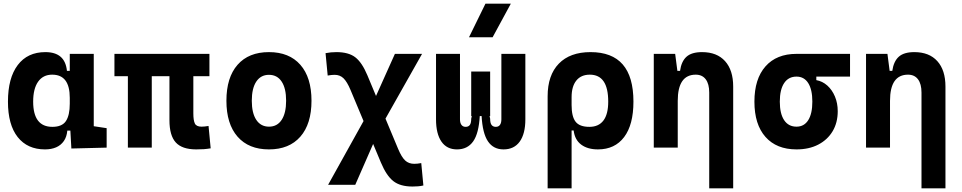

<svg xmlns="http://www.w3.org/2000/svg" viewBox="-20 -815 5313 1060"><path d="M228.5 9.8Q131.3 9.8 77.6 -58.3Q23.9 -126.5 23.9 -253.9Q23.9 -384.3 77.9 -455.8Q131.8 -527.3 230.5 -527.3Q284.7 -527.3 314.5 -501.7Q344.2 -476.1 349.6 -423.8H395.5L365.2 -274.9Q365.2 -338.9 341.1 -370.8Q316.9 -402.8 268.1 -402.8Q217.8 -402.8 190.4 -364Q163.1 -325.2 163.1 -253.9Q163.1 -114.7 269 -114.7Q322.8 -114.7 344 -146.7Q365.2 -178.7 365.2 -242.7V-267.1L400.4 -93.8H351.6Q348.6 -59.6 332.5 -36.4Q316.4 -13.2 290 -1.7Q263.7 9.8 228.5 9.8ZM374 4.9 365.2 -151.9V-254.4H497.6V-118.2L568.8 -107.4V0ZM365.2 -211.4V-517.6H497.6V-212.4Z M1063.5 9.8Q985.2 9.8 950.4 -28.6Q915.5 -66.9 915.5 -151.4V-517.6H1047.4V-189Q1047.4 -150.4 1055.8 -133.1Q1064.3 -115.7 1092.8 -115.7Q1101.1 -115.7 1110.2 -116.7Q1119.4 -117.7 1131.3 -119.6L1143.1 3.9Q1122.6 7.3 1106 8.5Q1089.4 9.8 1063.5 9.8ZM686 0V-517.6H817.9V0ZM611.8 -394.5V-517.6H1136.2V-394.5Z M1464.8 9.8Q1353 9.8 1291.5 -60.5Q1230 -130.9 1230 -258.8Q1230 -387.2 1291.5 -457.3Q1353 -527.3 1464.8 -527.3Q1576.7 -527.3 1638.2 -457.3Q1699.7 -387.2 1699.7 -258.8Q1699.7 -130.9 1638.2 -60.5Q1576.7 9.8 1464.8 9.8ZM1465.1 -115.7Q1510.3 -115.7 1534.9 -153.1Q1559.6 -190.5 1559.6 -258.9Q1559.6 -327.6 1534.9 -364.7Q1510.3 -401.9 1464.8 -401.9Q1419.9 -401.9 1395 -364.7Q1370.1 -327.5 1370.1 -258.8Q1370.1 -190.4 1395 -153.1Q1419.9 -115.7 1465.1 -115.7Z M2257.3 214.8Q2189.5 214.8 2151.4 184.8Q2113.3 154.8 2083 82.5L1915 -318.8Q1896 -363.8 1876.5 -382.8Q1856.9 -401.9 1827.6 -401.9Q1810.5 -401.9 1789.1 -397.9L1777.3 -521.5Q1806.2 -527.3 1837.4 -527.3Q1904.3 -527.3 1941.4 -498.8Q1978.5 -470.2 2007.8 -400.4L2177.7 6.3Q2196.8 52.2 2216.6 70.8Q2236.3 89.4 2267.1 89.4Q2273.9 89.4 2285.2 88.4Q2296.4 87.4 2305.7 85.4L2317.4 209Q2303.7 212.4 2287.8 213.6Q2272 214.8 2257.3 214.8ZM1791.5 205.1 2021.5 -208.5 2160.2 -517.6H2310.1L2077.1 -105L1941.4 205.1Z M2759.8 9.8Q2704.1 9.8 2674.1 -34.4Q2644 -78.6 2638.7 -176.3L2678.7 -193.4L2686 -159.7Q2686 -135.2 2694.1 -125Q2702.1 -114.7 2717.3 -114.7Q2732.5 -114.7 2740.3 -125.6Q2748 -136.5 2748 -156.2V-517.6H2880.4V-156.2Q2880.4 -76.7 2849.4 -33.4Q2818.4 9.8 2759.8 9.8ZM2502.9 9.8Q2446.7 9.8 2417 -33.4Q2387.2 -76.7 2387.2 -156.2V-517.6H2519.5V-156.2Q2519.5 -136.7 2527.6 -125.7Q2535.6 -114.7 2550.8 -114.7Q2566 -114.7 2573.8 -125Q2581.5 -135.2 2581.5 -159.7L2588.9 -193.4L2628.9 -176.3Q2623.5 -78.6 2592.3 -34.4Q2561 9.8 2502.9 9.8ZM2581.5 -174.3V-419.9H2686V-174.3ZM2569.3 -609.4 2660.2 -794.9H2800.3L2699.7 -609.4Z M3281.2 9.8Q3224.1 9.8 3188.7 -16.6Q3153.3 -43 3147 -94.7H3094.2L3135.7 -234.9Q3135.7 -171.4 3157.7 -143.1Q3179.7 -114.7 3233.9 -114.7Q3285.2 -114.7 3311.5 -149.7Q3337.9 -184.6 3337.9 -253.9Q3337.9 -328.6 3312.5 -365.7Q3287.1 -402.8 3236.3 -402.8Q3188 -402.8 3161.9 -370.4Q3135.7 -337.9 3135.7 -278.8L3003.4 -283.2Q3003.4 -399.9 3065.2 -463.6Q3127 -527.3 3240.2 -527.3Q3358.9 -527.3 3418 -459.2Q3477.1 -391.1 3477.1 -253.9Q3477.1 -126.5 3425.8 -58.3Q3374.5 9.8 3281.2 9.8ZM3003.4 224.6V-283.2H3135.7V224.6Z M3895.5 224.6V-304.2Q3895.5 -351.6 3876.2 -377.2Q3856.9 -402.8 3821.1 -402.8Q3721.7 -402.8 3721.7 -258.3L3691.4 -423.8H3734.4Q3741.7 -476.1 3770 -501.7Q3798.3 -527.3 3856 -527.3Q3938 -527.3 3982.9 -477.5Q4027.8 -427.7 4027.8 -336.9V224.6ZM3589.4 0V-517.6H3707.5L3721.7 -408.2V0Z M4377.4 9.8Q4267.1 9.8 4206.1 -59.1Q4145 -127.9 4145 -253.9Q4145 -379.4 4206.1 -448.5Q4267.1 -517.6 4377.4 -517.6L4486.8 -486.8V-372.6Q4520.5 -366.7 4547.4 -342.8Q4574.2 -318.8 4589.6 -282Q4605 -245.1 4605 -201.2Q4605 -137.7 4576.7 -90.3Q4548.3 -43 4497.3 -16.6Q4446.3 9.8 4377.4 9.8ZM4377.4 -115.7Q4419.4 -115.7 4442.1 -151.6Q4464.8 -187.5 4464.8 -253.9Q4464.8 -320.3 4442.1 -356.2Q4419.4 -392.1 4377.4 -392.1Q4333 -392.1 4309.1 -356.2Q4285.2 -320.3 4285.2 -253.9Q4285.2 -187.5 4309.1 -151.6Q4333 -115.7 4377.4 -115.7ZM4377.4 -392.1V-517.6H4672.9V-392.1Z M5067.4 224.6V-304.2Q5067.4 -351.6 5048.1 -377.2Q5028.8 -402.8 4993 -402.8Q4893.6 -402.8 4893.6 -258.3L4863.3 -423.8H4906.2Q4913.6 -476.1 4941.9 -501.7Q4970.2 -527.3 5027.8 -527.3Q5109.9 -527.3 5154.8 -477.5Q5199.7 -427.7 5199.7 -336.9V224.6ZM4761.2 0V-517.6H4879.4L4893.6 -408.2V0Z"/></svg>

Font: Cascadia Mono
Style: Regular
Weight: 400
Monospace: yes
Designer: Aaron Bell
Foundry: Saja Typeworks
Version: Version 2102.003